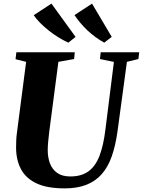

<svg xmlns="http://www.w3.org/2000/svg" viewBox="-20 -1032 790 1062"><path d="M682 -690 630 -306Q619 -226 597.8 -166.2Q576.5 -106.5 541.8 -67.8Q507 -29 456.8 -9.5Q406.5 10 338 10Q240.5 10 181.5 -18Q122.5 -46 95.8 -96.8Q69 -147.5 69 -215.5Q69 -234.5 69.8 -254.8Q70.5 -275 73.5 -296.5L124.5 -690L66 -704.5L70.5 -743H393.5L390 -705.5L303 -690L252.5 -304.5Q249 -275.5 246.5 -248.8Q244 -222 244 -201.5Q244 -161.5 256.2 -128.5Q268.5 -95.5 296 -75.8Q323.5 -56 369 -56Q430.5 -56 469.5 -84.5Q508.5 -113 530.5 -170.5Q552.5 -228 563 -315L610 -689.5L533 -705.5L537 -743H750L745.5 -705.5ZM598 -828 556.5 -796Q530.5 -810.5 506.8 -828Q483 -845.5 462.2 -865.2Q441.5 -885 424 -906Q406.5 -927 392 -948.5L489 -1012ZM398 -828 358 -796Q331 -808.5 303.2 -825.5Q275.5 -842.5 249.8 -863Q224 -883.5 202.5 -905Q181 -926.5 166.5 -948L264.5 -1012Z"/></svg>

Font: Merriweather 72pt Black
Style: Italic
Weight: 900
Italic angle: -7.8°
Version: Version 2.101